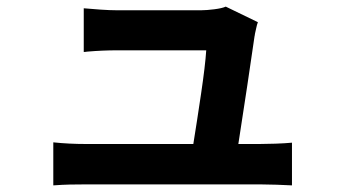

<svg xmlns="http://www.w3.org/2000/svg" viewBox="-20 -544 1040 580"><path d="M700 -109H764Q784 -109 812.5 -110Q841 -111 862 -113V16Q845 15 815.5 14Q786 13 766 13H240Q213 13 191 13.5Q169 14 141 16V-114Q188 -109 240 -109H564Q575 -177 587.5 -261.5Q600 -346 603 -392H333Q290 -392 243 -388Q238 -387 233 -387V-519Q254 -517 283 -515Q312 -513 332 -513H588Q604 -513 627.5 -516Q651 -519 662 -524L759 -477Q756 -469 754 -459Q752 -449 750 -441Q750 -438 749 -435Q742 -385 727 -285.5Q712 -186 700 -109Z"/></svg>

Font: Source Han Sans CN Bold
Style: Bold
Weight: 700
Designer: Ryoko NISHIZUKA 西塚涼子 (kana & ideographs); Paul D. Hunt (Latin, Greek & Cyrillic); Wenlong ZHANG 张文龙 (bopomofo); Sandoll 
Foundry: Adobe Systems Incorporated
Version: Version 1.00;May 30, 2023;FontCreator 11.5.0.2422 32-bit